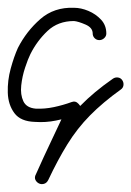

<svg xmlns="http://www.w3.org/2000/svg" viewBox="-22 -293 337 493"><path d="M233 -190Q226 -190 221 -195Q216 -200 216 -207Q216 -222 197.5 -230Q179 -238 168 -239Q127 -239 100 -213.5Q73 -188 56 -154Q50 -142 42.5 -119.5Q35 -97 32.5 -73.5Q30 -50 38 -33Q46 -16 70 -14Q93 -13 116.5 -18Q140 -23 162 -31Q172 -35 180 -26Q189 -17 184 -7Q163 37 142.5 81Q122 125 102 169Q98 177 91 179Q84 181 78 178Q72 175 69 168.5Q66 162 70 155Q95 100 122 57.5Q149 15 184 -21Q219 -57 268 -91Q274 -95 281 -94Q288 -93 292 -87Q296 -81 295 -74Q294 -67 288 -63Q242 -30 209 3.5Q176 37 151 77.5Q126 118 102 169Q98 177 91 179Q84 181 78 178Q72 175 69 169Q66 163 70 155Q90 110 111 66Q132 22 152 -22Q155 -27 160.5 -24.5Q166 -22 171 -17Q176 -12 177.5 -6Q179 0 174 2Q149 11 122 16.5Q95 22 68 20Q31 19 15 -2.5Q-1 -24 -2 -55Q-3 -86 5.5 -117Q14 -148 24 -170Q46 -213 81.5 -244Q117 -275 168 -273Q186 -273 205 -265Q224 -257 237.5 -242.5Q251 -228 251 -207Q251 -200 245.5 -195Q240 -190 233 -190Z"/></svg>

Font: FRB American Cursive Guidelines Arrows
Style: Italic
Weight: 400
Italic angle: -25°
Version: Version 2.0;Modular Font Editor K font №1